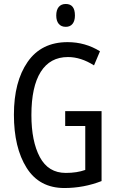

<svg xmlns="http://www.w3.org/2000/svg" viewBox="-20 -936 585 966"><path d="M491 -377V-25Q401 10 304 10Q178 10 114 -91.5Q50 -193 50 -359Q50 -525 119 -624.5Q188 -724 320 -724Q409 -724 483 -678L453 -607Q387 -649 322 -649Q232 -649 185 -574.5Q138 -500 138 -357Q138 -225 180.5 -145.5Q223 -66 311 -66Q367 -66 409 -81V-302H308V-377ZM357 -858Q357 -831 345 -816Q333 -801 311 -801Q288 -801 275.5 -816Q263 -831 263 -858Q263 -886 275.5 -901Q288 -916 311 -916Q357 -916 357 -858Z"/></svg>

Font: Noto Sans UI Cond
Style: Regular
Weight: 400
Width: 3
Designer: Monotype Design Team
Foundry: Monotype Imaging Inc.
Version: Version 1.001